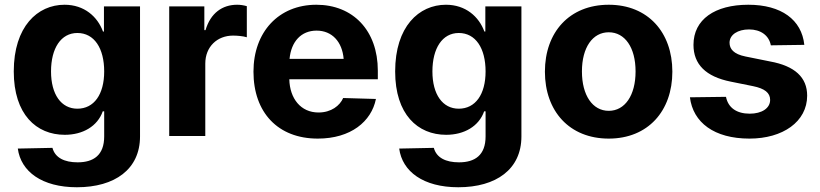

<svg xmlns="http://www.w3.org/2000/svg" viewBox="-20 -573 3456 809"><path d="M304 216C464 216 570 140 570 2V-546H418V-440H414C391 -503 335 -553 252 -553C138 -553 38 -461 38 -272C38 -91 133 -5 253 -5C329 -5 391 -41 413 -104H419V2C419 81 374 111 307 111C252 111 212 92 201 50L55 53C68 150 157 216 304 216ZM195 -272C195 -370 237 -434 306 -434C377 -434 419 -370 419 -272C419 -175 376 -115 306 -115C238 -115 195 -175 195 -272Z M693 0H845V-305C845 -376 895 -423 962 -423C979 -423 1004 -421 1020 -416V-547C1006 -551 993 -553 979 -553C917 -553 867 -518 846 -446H841V-546H693Z M1319 11C1458 11 1545 -61 1564 -156L1426 -160C1412 -128 1376 -99 1322 -99C1247 -99 1201 -158 1199 -239H1572V-275C1572 -445 1467 -553 1313 -553C1154 -553 1048 -438 1048 -271C1048 -99 1151 11 1319 11ZM1200 -325C1207 -398 1249 -444 1314 -444C1379 -444 1422 -397 1428 -325Z M1911 216C2071 216 2177 140 2177 2V-546H2025V-440H2021C1998 -503 1942 -553 1859 -553C1745 -553 1645 -461 1645 -272C1645 -91 1740 -5 1860 -5C1936 -5 1998 -41 2020 -104H2026V2C2026 81 1981 111 1914 111C1859 111 1819 92 1808 50L1662 53C1675 150 1764 216 1911 216ZM1802 -272C1802 -370 1844 -434 1913 -434C1984 -434 2026 -370 2026 -272C2026 -175 1983 -115 1913 -115C1845 -115 1802 -175 1802 -272Z M2545 11C2710 11 2813 -105 2813 -271C2813 -437 2710 -553 2545 -553C2379 -553 2276 -437 2276 -271C2276 -105 2379 11 2545 11ZM2432 -272C2432 -373 2477 -437 2545 -437C2613 -437 2658 -373 2658 -272C2658 -171 2613 -106 2545 -106C2477 -106 2432 -171 2432 -272Z M3228 -382 3369 -384C3358 -490 3272 -553 3133 -553C2992 -553 2902 -491 2902 -384C2902 -302 2954 -250 3059 -229L3153 -210C3202 -200 3225 -182 3225 -152C3225 -117 3190 -94 3139 -94C3084 -94 3048 -119 3039 -165L2887 -163C2900 -57 2989 11 3138 11C3278 11 3381 -60 3381 -170C3381 -247 3329 -295 3225 -314L3121 -335C3071 -345 3054 -367 3054 -393C3054 -427 3089 -449 3136 -449C3185 -449 3220 -424 3228 -382Z"/></svg>

Font: Wafeq
Style: Bold
Weight: 700
Designer: Rasmus Andersson & Azza Alameddine
Foundry: Google & TypeTogether
Version: Version 3.000;FEAKit 1.0